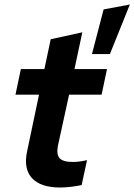

<svg xmlns="http://www.w3.org/2000/svg" viewBox="-20 -829 599 856"><path d="M249 7Q161 7 122.5 -35Q84 -77 101 -155L154 -407H49L73 -521H178L206 -654L347 -685L312 -521H457L433 -407H288L238 -178Q231 -140 246 -123.5Q261 -107 304 -107Q320 -107 335 -109Q350 -111 368 -115L344 -4Q326 0 299 3.5Q272 7 249 7ZM390 -588 442 -787 559 -809 470 -588Z"/></svg>

Font: Red Hat Display ExtraBold
Style: Italic
Weight: 800
Italic angle: -12°
Designer: Pentagram, MCKL
Foundry: Pentagram, MCKL
Version: Version 1.023